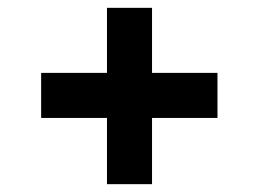

<svg xmlns="http://www.w3.org/2000/svg" viewBox="-20 -543 660 490"><path d="M253 -523V-357H85V-242H253V-73H368V-242H535V-357H368V-523Z"/></svg>

Font: Unageo
Style: SemiBold
Weight: 600
Designer: Richard Sepsi
Foundry: Richard Sepsi
Version: Version 2.000